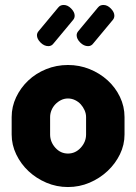

<svg xmlns="http://www.w3.org/2000/svg" viewBox="-20 -744 549 774"><path d="M254 -482Q300 -482 341 -465.5Q382 -449 413.5 -420.5Q445 -392 463.5 -353.5Q482 -315 482 -272V-202Q482 -160 463.5 -122Q445 -84 413.5 -54.5Q382 -25 341 -7.5Q300 10 254 10Q208 10 167 -7.5Q126 -25 95 -54Q64 -83 45.5 -121.5Q27 -160 27 -202V-272Q27 -314 45 -352Q63 -390 93.5 -419Q124 -448 165.5 -465Q207 -482 254 -482ZM327 -272Q327 -286 321 -299.5Q315 -313 305.5 -323.5Q296 -334 282.5 -340.5Q269 -347 254 -347Q239 -347 226 -340.5Q213 -334 203 -323.5Q193 -313 187.5 -299.5Q182 -286 182 -272V-202Q182 -172 203 -148.5Q224 -125 254 -125Q284 -125 305.5 -148.5Q327 -172 327 -202ZM196 -569Q188 -558 175 -558Q158 -558 143.5 -572.5Q129 -587 129 -602Q129 -611 136 -619L215 -714Q220 -720 225.5 -722Q231 -724 237 -724Q253 -724 267 -709.5Q281 -695 281 -681Q281 -671 275 -664ZM356 -569Q348 -558 335 -558Q318 -558 303.5 -572.5Q289 -587 289 -602Q289 -611 296 -619L375 -714Q380 -720 385.5 -722Q391 -724 397 -724Q413 -724 427 -709.5Q441 -695 441 -681Q441 -671 435 -664Z"/></svg>

Font: AkaAcidDosis
Style: ExtraBold
Weight: 800
Designer: Edgar Tolentino, Pablo Impallari, Igino Marini, Aka-Acid
Foundry: Edgar Tolentino, Pablo Impallari, Igino Marini, Aka-Acid
Version: Version 1.007